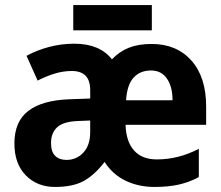

<svg xmlns="http://www.w3.org/2000/svg" viewBox="-20 -730 876 760"><path d="M580 -556Q679 -556 737.5 -490.5Q796 -425 796 -308V-236H477Q479 -170 510.5 -134.5Q542 -99 601 -99Q687 -99 767 -141V-29Q730 -9 688.5 0.5Q647 10 591 10Q529 10 477.5 -14.5Q426 -39 394 -89Q355 -38 312 -14Q269 10 198 10Q127 10 82 -36Q37 -82 37 -162Q37 -249 92 -291Q147 -333 253 -337L337 -340V-374Q337 -449 264 -449Q231 -449 197.5 -439Q164 -429 129 -411L85 -509Q125 -531 173.5 -544Q222 -557 274 -557Q375 -557 423 -495Q452 -526 490 -541Q528 -556 580 -556ZM578 -451Q535 -451 509 -423Q483 -395 479 -333H663Q663 -386 641 -418.5Q619 -451 578 -451ZM289 -251Q231 -249 206.5 -226.5Q182 -204 182 -164Q182 -129 198.5 -113Q215 -97 243 -97Q283 -97 310 -126Q337 -155 337 -207V-253ZM581 -710V-610H270V-710Z"/></svg>

Font: Noto Sans SemiCondensed
Style: Bold
Weight: 700
Width: 4
Designer: Monotype Design Team
Foundry: Monotype Imaging Inc.
Version: Version 2.013; ttfautohint (v1.8.4.7-5d5b)